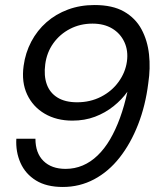

<svg xmlns="http://www.w3.org/2000/svg" viewBox="-20 -732 626 764"><path d="M230 12Q165 12 123 -14Q81 -40 61.5 -84Q42 -128 45 -180H121Q121 -123 153 -91.5Q185 -60 241 -60Q277 -60 309 -73.5Q341 -87 368.5 -113.5Q396 -140 418 -177.5Q440 -215 457.5 -263Q475 -311 487 -367Q465 -336 432 -309.5Q399 -283 358 -267.5Q317 -252 268 -252Q205 -252 158 -279.5Q111 -307 88 -356Q65 -405 74 -470Q81 -522 104.5 -566.5Q128 -611 165 -643.5Q202 -676 250.5 -694Q299 -712 356 -712Q428 -712 473.5 -686Q519 -660 543 -615.5Q567 -571 573 -515.5Q579 -460 570 -401Q559 -312 529.5 -236.5Q500 -161 456 -105Q412 -49 354.5 -18.5Q297 12 230 12ZM287 -325Q339 -325 382 -347Q425 -369 452 -406.5Q479 -444 485 -487Q491 -530 475 -564.5Q459 -599 426.5 -618.5Q394 -638 348 -638Q299 -638 258.5 -617Q218 -596 192 -559.5Q166 -523 160 -476Q154 -431 166 -397Q178 -363 208.5 -344Q239 -325 287 -325Z"/></svg>

Font: DM Sans 36pt
Style: Italic
Weight: 400
Italic angle: -10°
Designer: Colophon Foundry, Jonny Pinhorn
Foundry: Colophon Foundry
Version: Version 4.004;gftools[0.9.30]